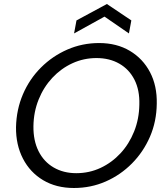

<svg xmlns="http://www.w3.org/2000/svg" viewBox="-20 -927 828 959"><path d="M349 12Q261 12 195.5 -27Q130 -66 94.5 -135Q59 -204 60 -292Q62 -380 94.5 -456Q127 -532 184.5 -589.5Q242 -647 316.5 -679.5Q391 -712 475 -712Q563 -712 628.5 -673Q694 -634 729.5 -566Q765 -498 763 -409Q762 -320 729 -244Q696 -168 639 -110.5Q582 -53 508 -20.5Q434 12 349 12ZM361 -62Q426 -62 482.5 -88.5Q539 -115 582 -161.5Q625 -208 650 -270.5Q675 -333 676 -405Q678 -477 651.5 -529Q625 -581 576 -609Q527 -637 462 -637Q398 -637 341.5 -611Q285 -585 241.5 -538.5Q198 -492 173 -430Q148 -368 147 -297Q146 -225 172.5 -172Q199 -119 248 -90.5Q297 -62 361 -62ZM350 -760 362 -825 514 -907 636 -825 624 -760 502 -844Z"/></svg>

Font: DM Sans 20pt
Style: Italic
Weight: 400
Italic angle: -10°
Version: Version 4.004;gftools[0.9.30]